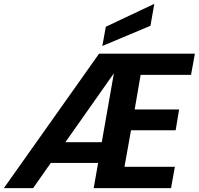

<svg xmlns="http://www.w3.org/2000/svg" viewBox="-62 -978 1033 998"><path d="M488 -839 740 -958 720 -844 470 -739ZM530 -597 278 -239H467ZM931 -589H669L638 -409H869L851 -301H619L585 -111H847L827 0H425L448 -131H202L110 0H-42L453 -699H951Z"/></svg>

Font: Poppins SemiBold
Style: Italic
Weight: 600
Italic angle: -10°
Designer: Ninad Kale (Devanagari), Jonny Pinhorn (Latin)
Foundry: Indian Type Foundry
Version: Version 3.200;PS 1.000;hotconv 16.6.54;makeotf.lib2.5.65590